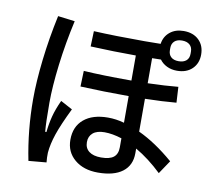

<svg xmlns="http://www.w3.org/2000/svg" viewBox="-91 -924 1181 1071"><g transform="rotate(10 500.0 -389.0)"><path d="M717 -641V-499Q818 -502 889 -509L894 -420Q816 -413 717 -411V-225Q814 -180 916 -92L865 -16Q793 -85 717 -129V-102Q717 -34 668.5 3Q620 40 529 40Q448 40 397.5 -2.5Q347 -45 347 -114Q347 -189 396.5 -230.5Q446 -272 533 -272Q579 -272 625 -259V-410Q485 -410 351 -416L354 -505Q458 -498 625 -498V-640Q503 -640 368 -646L371 -733Q490 -727 660 -727L750 -728Q756 -770 787 -795.5Q818 -821 865 -821Q919 -821 951 -790Q983 -759 983 -708Q983 -658 951 -627Q919 -596 865 -596Q833 -596 807.5 -608.5Q782 -621 767 -642ZM326 -282Q280 -188 260 -129Q240 -70 236 -21Q235 6 238 34L137 43Q103 -126 103 -301Q103 -400 117.5 -525.5Q132 -651 160 -781L256 -769Q227 -640 211.5 -514Q196 -388 196 -297Q196 -183 201 -133H208Q213 -181 224 -223.5Q235 -266 259 -318ZM807 -702Q807 -678 822 -664Q837 -650 865 -650Q893 -650 908.5 -663.5Q924 -677 924 -702V-715Q924 -739 908.5 -753Q893 -767 865 -767Q837 -767 822 -753Q807 -739 807 -715ZM626 -171Q573 -188 528 -188Q485 -188 462.5 -169Q440 -150 440 -117Q440 -83 464 -64.5Q488 -46 532 -46Q581 -46 603.5 -64Q626 -82 626 -120Z"/></g></svg>

Font: IBM Plex Sans JP Medium
Style: Regular
Weight: 500
Designer: Mike Abbink; Paul van der Laan; Pieter van Rosmalen; Wujin Sim; Yejin Wi; Jinhee Kim; Boomi Park; Yona Kim; Kichan Ma
Foundry: Sandoll Inc.
Version: Version 1.001